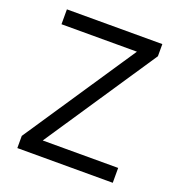

<svg xmlns="http://www.w3.org/2000/svg" viewBox="-131 -838 887 948"><g transform="rotate(20 312.5 -363.5)"><path d="M565.3 0H63.9V-63.9L456 -649.1H59.7V-727.3H561.1V-663.4L169 -78.1H565.3Z"/></g></svg>

Font: Linik Sans
Style: Regular
Weight: 400
Designer: Rasmus Andersson (font), Marc Monis (original base), Kil Hyung-jin (Pretendard portions), Cristiano Sobral (main changes
Foundry: rsms
Version: Version 3.018;May 31, 2022;FontCreator 14.0.0.2814 64-bit; t